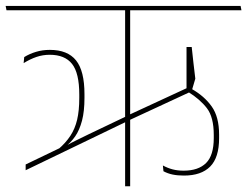

<svg xmlns="http://www.w3.org/2000/svg" viewBox="-36 -646 858 666"><path d="M801.5 -610.5 798.5 -625.5H-16.5L-13.5 -610.5ZM628.5 -348 408 -246 410 -228 630 -330ZM629 -483H611V-327.5L628.5 -329L641.5 -373Q637.5 -405 635 -428Q632.5 -451 629 -483ZM531 -52Q546 -44 563 -40.5Q580 -37 602 -37Q662 -37 693 -68.2Q724 -99.5 724 -166.5V-179Q724 -240.5 698.5 -276.5Q673 -312.5 629 -337.5L617 -327Q658 -301.5 681.8 -270.5Q705.5 -239.5 705.5 -178V-167Q705.5 -107 678.8 -80.5Q652 -54 601 -54Q580 -54 562.8 -58.5Q545.5 -63 529 -72ZM415.5 0V-614H398V0ZM404.5 -225 403 -243 272 -180.5Q246.5 -168 228.5 -159.2Q210.5 -150.5 193 -140.5L183 -138L53 -75.5V-55.5ZM189 -133.5V-136Q209.5 -151 224.8 -173Q240 -195 248.5 -227.5Q257 -260 257 -306V-319.5Q257 -400 227.8 -436.5Q198.5 -473 137 -473Q111.5 -473 89 -466.2Q66.5 -459.5 48 -448L46 -427Q68.5 -441 90.5 -448.5Q112.5 -456 136.5 -456Q189 -456 214 -424.2Q239 -392.5 239 -318V-306.5Q239 -262 231.5 -230.5Q224 -199 208 -174.8Q192 -150.5 167 -129Z"/></svg>

Font: Anek Devanagari Medium Thin
Style: Regular
Weight: 250
Version: Version 1.003